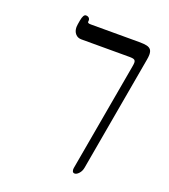

<svg xmlns="http://www.w3.org/2000/svg" viewBox="-145 -707 890 1011"><g transform="rotate(20 300.0 -201.5)"><path d="M376.5 175 481 -417Q481.5 -420.5 484 -434.2Q486.5 -448 486.5 -455.5Q486.5 -467 479.5 -471.5Q472.5 -476 453 -476H182Q161.5 -476 148.8 -490.5Q136 -505 136 -528.5Q136 -536 137.5 -544Q138 -547.5 141.2 -566.2Q144.5 -585 149.8 -594Q155 -603 162.5 -603Q174.5 -603 180.5 -595.8Q186.5 -588.5 184.5 -578Q183.5 -573 186.8 -570Q190 -567 202 -567H473Q500.5 -567 516 -563.5Q531.5 -560 539 -550.5Q546.5 -541 546.5 -522.5Q546.5 -510.5 543.5 -494L429.5 153Q426 173 413.8 186.5Q401.5 200 390.5 200Q381.5 200 378.2 192.5Q375 185 376.5 175Z"/></g></svg>

Font: JuliaMono SemiBoldItalic
Style: Regular
Weight: 600
Italic angle: -9°
Monospace: yes
Designer: cormullion
Foundry: corm
Version: Version 0.049; ttfautohint (v1.8.4)